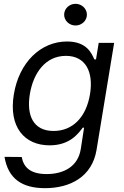

<svg xmlns="http://www.w3.org/2000/svg" viewBox="-20 -770 649 1006"><path d="M215.9 215.9C348 215.9 462.4 156.2 485.8 15.6L578.1 -545.5H497.2L483 -458.8H474.4C460.9 -487.2 437.5 -552.6 331 -552.6C193.2 -552.6 80.3 -443.2 52.6 -276.3C24.1 -105.1 107.2 -8.5 240.1 -8.5C346.6 -8.5 390.6 -71 413.4 -100.9H420.5L403.4 9.9C389.2 102.3 314.6 142 224.4 142C134.2 142 103 102.3 93.8 52.6L3.6 51.8C22.7 166.9 95.9 215.9 215.9 215.9ZM136.4 -277C154.8 -387.8 218 -477.3 325.3 -477.3C427.6 -477.3 470.9 -394.9 451.7 -277C431.8 -156.2 361.5 -83.8 260.7 -83.8C154.1 -83.8 117.9 -165.5 136.4 -277ZM316.1 -693.2C316.1 -661.9 343 -636.4 375.7 -636.4C408.4 -636.4 435.4 -661.9 435.4 -693.2C435.4 -724.4 408.4 -750 375.7 -750C343 -750 316.1 -724.4 316.1 -693.2Z"/></svg>

Font: Magic Ui Pro
Style: Italic
Weight: 400
Italic angle: -9.39999°
Designer: Stefan Endress, Andreas Faust
Version: Version 1.000;FEAKit 1.0